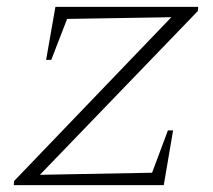

<svg xmlns="http://www.w3.org/2000/svg" viewBox="-20 -538 620 558"><path d="M555 -506 96 -30 422 -36 468 -159H483L456 0H20L21 -12L478 -488L175 -483L129 -364H114L141 -518H556Z"/></svg>

Font: Piazzolla SC ExtraLight
Style: Italic
Weight: 200
Italic angle: -11.3°
Designer: Juan Pablo del Peral
Foundry: Huerta Tipografica
Version: Version 1.330